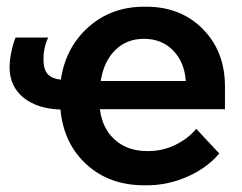

<svg xmlns="http://www.w3.org/2000/svg" viewBox="-20 -549 730 578"><path d="M26.9 -436H125Q110.8 -405.3 110.8 -371.1Q110.8 -341.3 122.8 -326.9Q134.8 -312.5 163.1 -309.1Q177.7 -406.7 246.6 -467.8Q315.4 -528.8 414.1 -528.8H419.9Q524.4 -528.8 590.8 -461.4Q657.2 -394 657.2 -289.1V-220.2H280.8Q287.6 -162.6 325.7 -128.4Q363.8 -94.2 422.9 -94.2H426.8Q469.7 -94.2 508.1 -113Q546.4 -131.8 570.8 -161.1L640.1 -86.9Q603 -43 543.9 -17.1Q484.9 8.8 422.9 8.8H414.1Q309.1 8.8 240.2 -54.2Q171.4 -117.2 162.1 -219.2Q91.3 -221.7 50 -255.6Q8.8 -289.6 8.8 -347.2Q8.8 -367.2 14.2 -392.8Q19.5 -418.5 26.9 -436ZM283.2 -305.2H539.1V-306.2Q535.2 -362.3 501 -397.2Q466.8 -432.1 414.1 -432.1H413.1Q361.3 -432.1 326.9 -398.2Q292.5 -364.3 283.2 -305.2Z"/></svg>

Font: Fixel Text SemiBold
Style: Regular
Weight: 600
Width: 4
Designer: AlfaBravo + MacPaw
Foundry: Kyrylo Tkachov, Marchela Mozhyna, Serhii Makarenko, Maria Weinstein, Zakhar Kryvoshyya
Version: Version 1.211